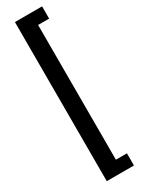

<svg xmlns="http://www.w3.org/2000/svg" viewBox="-254 -838 748 1016"><g transform="rotate(-30 120.0 -330.0)"><path d="M226.1 -741.7H158.7V81.5H226.1V155.8H60.1V-816.4H226.1Z"/></g></svg>

Font: Franco
Style: Regular
Weight: 400
Designer: Google
Version: Version 1.200311; 2013